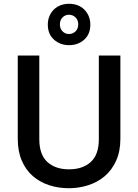

<svg xmlns="http://www.w3.org/2000/svg" viewBox="-20 -989 730 1016"><path d="M74 -695H188V-252Q188 -171 230.5 -132Q273 -93 345 -93Q418 -93 460.5 -132Q503 -171 503 -252V-695H617V-254Q617 -188 594.5 -138.5Q572 -89 534.5 -57Q497 -25 447.5 -9Q398 7 344 7Q289 7 240 -9Q191 -25 154 -57Q117 -89 95.5 -138.5Q74 -188 74 -254ZM345 -969Q369 -969 389.5 -961.5Q410 -954 425 -939.5Q440 -925 449 -904.5Q458 -884 458 -859Q458 -808 425.5 -779Q393 -750 345 -750Q299 -750 266 -779Q233 -808 233 -859Q233 -884 242 -904.5Q251 -925 266 -939.5Q281 -954 301.5 -961.5Q322 -969 345 -969ZM345 -809Q365 -809 379.5 -823Q394 -837 394 -860Q394 -883 379.5 -897Q365 -911 345 -911Q325 -911 311 -897Q297 -883 297 -860Q297 -837 311 -823Q325 -809 345 -809Z"/></svg>

Font: SVN-Poppins Medium
Style: Regular
Weight: 500
Designer: Ninad Kale (Devanagari), Jonny Pinhorn (Latin)
Foundry: Indian Type Foundry
Version: Version 3.002 2017; ttfautohint (v1.8.3)